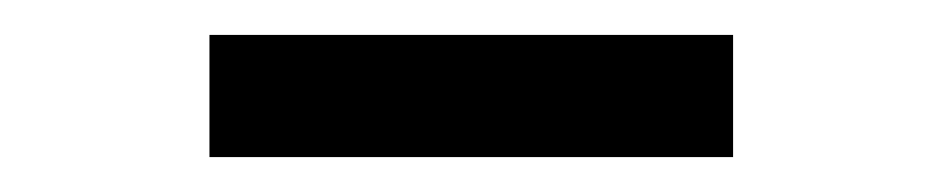

<svg xmlns="http://www.w3.org/2000/svg" viewBox="-20 -725 540 110"><path d="M100 -635V-705H400V-635Z"/></svg>

Font: Iosevka SS10 Medium
Style: Regular
Weight: 500
Monospace: yes
Designer: Belleve Invis
Foundry: Belleve Invis
Version: Version 28.0.6; ttfautohint (v1.8.4)